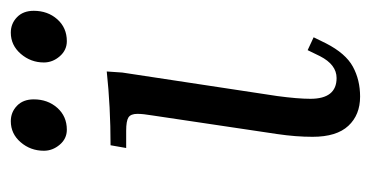

<svg xmlns="http://www.w3.org/2000/svg" viewBox="-180 -476 664 343"><g transform="rotate(-90 151.5 -305.0)"><path d="M53.2 -558.1Q53.2 -582 68.4 -599.6Q83.5 -617.2 106 -617.2Q122.1 -617.2 133.5 -606.2Q145 -595.2 145 -576.2Q145 -551.3 129.9 -534.2Q114.7 -517.1 90.8 -517.1Q74.7 -517.1 64 -529.8Q53.2 -542.5 53.2 -558.1ZM58.1 -411.1 63 -439Q131.8 -439 194.8 -445.8L192.9 -418L150.9 -141.1Q146 -104.5 146 -82Q146 -35.2 183.1 -35.2Q207 -35.2 222.2 -64.9L232.9 -86.9L255.9 -76.2L245.1 -54.2Q227.1 -19 203.4 -6.1Q179.7 6.8 149.9 6.8Q117.2 6.8 97.7 -14.2Q78.1 -35.2 78.1 -78.1Q78.1 -107.9 83 -141.1L116.2 -363.8Q119.1 -380.9 119.1 -391.1Q119.1 -402.8 112.8 -407Q106.4 -411.1 88.9 -411.1ZM210.9 -558.1Q210.9 -581.5 226.3 -599.4Q241.7 -617.2 264.2 -617.2Q280.3 -617.2 291.7 -606.2Q303.2 -595.2 303.2 -576.2Q303.2 -551.3 288.1 -534.2Q272.9 -517.1 249 -517.1Q232.9 -517.1 221.9 -529.8Q210.9 -542.5 210.9 -558.1Z"/></g></svg>

Font: Dihjauti S
Style: Italic
Weight: 400
Italic angle: -9°
Designer: T. Christopher White
Version: Version 3.0.0